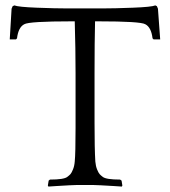

<svg xmlns="http://www.w3.org/2000/svg" viewBox="-20 -685 629 711"><path d="M433.1 2 431.2 5.9Q425.8 5.4 400.9 3.9Q376 2.4 353.8 1.2Q331.5 0 323.2 0H266.1Q257.8 0 235.8 1.2Q213.9 2.4 189.5 3.9Q165 5.4 159.2 5.9L157.2 2L160.2 -16.1L165 -20Q216.3 -20 229 -29.8Q236.8 -35.6 241 -40.3Q245.1 -44.9 250.2 -57.4Q255.4 -69.8 256.8 -86.9Q259.8 -117.2 259.8 -210.9V-414.1Q259.8 -503.4 256.8 -606H246.1Q87.4 -606 69.8 -595.2Q47.9 -584 43 -543L39.1 -539.1H16.1L22.9 -652.8L26.9 -662.1L33.2 -665Q47.4 -659.2 116 -656.5Q184.6 -653.8 231 -653.8H356.9Q403.8 -653.8 472.7 -656.5Q541.5 -659.2 555.2 -665L561 -662.1L564.9 -652.8L573.2 -539.1H548.8L544.9 -543Q540 -584 518.1 -595.2Q500.5 -606 342.8 -606H332Q330.1 -529.8 330.1 -415V-231Q330.1 -132.8 333 -86.9Q334.5 -69.8 339.6 -57.4Q344.7 -44.9 348.9 -40.3Q353 -35.6 360.8 -29.8Q373.5 -20 424.8 -20L430.2 -16.1Z"/></svg>

Font: Quattrocento Roman
Style: Regular
Weight: 400
Designer: Pablo Impallari
Foundry: Pablo Impallari. www.impallari.com Igino Marini. www.ikern.com
Version: Version 1.000